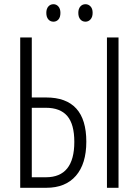

<svg xmlns="http://www.w3.org/2000/svg" viewBox="-20 -892 658 912"><path d="M76 0V-714H131V-429H199Q390 -429 390 -219Q390 -114 340.5 -57Q291 0 200 0ZM488 0V-714H543V0ZM131 -50H198Q333 -50 333 -218Q333 -302 299.5 -341Q266 -380 198 -380H131ZM200 -831Q200 -850 209.5 -861Q219 -872 234 -872Q248 -872 257.5 -861Q267 -850 267 -831Q267 -810 257.5 -799.5Q248 -789 234 -789Q219 -789 209.5 -800Q200 -811 200 -831ZM352 -831Q352 -850 361.5 -861Q371 -872 386 -872Q400 -872 410 -861.5Q420 -851 420 -831Q420 -811 410 -800Q400 -789 386 -789Q371 -789 361.5 -800Q352 -811 352 -831Z"/></svg>

Font: Noto Sans ExtraCondensed Light
Style: Regular
Weight: 300
Width: 2
Designer: Monotype Design Team
Foundry: Monotype Imaging Inc.
Version: Version 2.013; ttfautohint (v1.8.4.7-5d5b)